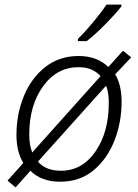

<svg xmlns="http://www.w3.org/2000/svg" viewBox="-20 -786 604 840"><path d="M48 34 113 -39Q161 9 243 9Q330 9 390 -41.5Q450 -92 481 -172Q512 -252 512 -341Q512 -414 484 -461L554 -535L518 -564L454 -493Q404 -541 324 -541Q240 -541 179 -493.5Q118 -446 85 -367Q52 -288 52 -195Q52 -122 82 -73L13 4ZM121 -119Q108 -150 108 -198Q108 -325 168.5 -408.5Q229 -492 323 -492Q358 -492 381.5 -481Q405 -470 420 -453ZM247 -39Q180 -39 146 -79L444 -411Q456 -382 456 -337Q456 -207 397.5 -123Q339 -39 247 -39ZM321 -606H359Q398 -636 443 -682Q488 -728 511 -758V-766H446Q424 -733 387.5 -689Q351 -645 321 -616Z"/></svg>

Font: Noto Sans UI Light
Style: Italic
Weight: 300
Italic angle: -12°
Designer: Monotype Design Team
Foundry: Monotype Imaging Inc.
Version: Version 1.901